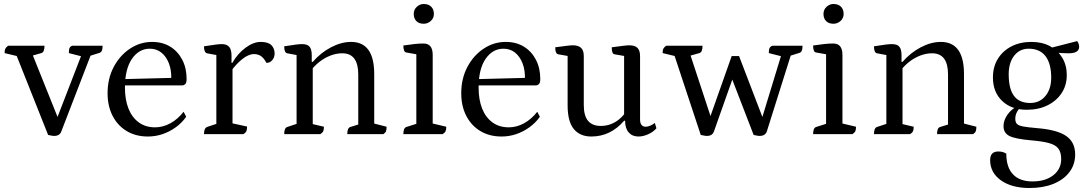

<svg xmlns="http://www.w3.org/2000/svg" viewBox="-20 -672 5430 962"><path d="M251 9Q244 9 235 7Q226 5 221 4L60 -401L78 -388L3 -406Q3 -421 7 -428.5Q11 -436 21 -443H203Q203 -410 187 -406L127 -389L140 -406L280 -57H257L390 -401L395 -388L325 -406Q325 -424 328.5 -431.5Q332 -439 342 -443H494Q494 -426 490 -417.5Q486 -409 478 -407L421 -389L439 -407L287 -13Q279 9 251 9Z M721 12Q660 12 614.5 -15.5Q569 -43 544 -92Q519 -141 519 -205Q519 -278 549.5 -336Q580 -394 631 -428Q682 -462 742 -462Q794 -462 832.5 -438.5Q871 -415 893 -373Q915 -331 915 -276Q915 -257 908 -250.5Q901 -244 892 -244H577V-275L849 -282L838 -271Q840 -319 826.5 -354Q813 -389 788.5 -408.5Q764 -428 731 -428Q676 -428 641 -377Q606 -326 606 -233Q606 -173 623.5 -128.5Q641 -84 675 -59Q709 -34 757 -34Q797 -34 834 -54.5Q871 -75 900 -112L913 -87Q892 -57 861 -34.5Q830 -12 794.5 0Q759 12 721 12Z M1002 0Q1002 -30 1018 -36L1075 -55L1064 -38V-409L1076 -394L1017 -405Q1010 -407 1006 -415.5Q1002 -424 1002 -440Q1041 -446 1060 -448.5Q1079 -451 1092 -451Q1116 -451 1128 -437.5Q1140 -424 1140 -393V-351L1134 -357H1144Q1171 -404 1210.5 -433Q1250 -462 1286 -462Q1324 -462 1340 -445.5Q1356 -429 1356 -404Q1356 -385 1344.5 -371Q1333 -357 1315 -357Q1301 -383 1286 -392Q1271 -401 1253 -401Q1225 -401 1194 -376Q1163 -351 1138 -316L1145 -335V-39L1131 -57L1218 -38Q1218 -23 1214.5 -15Q1211 -7 1200 0Z M1404 0Q1404 -32 1420 -36L1477 -55L1466 -38V-409L1478 -394L1419 -405Q1404 -408 1404 -440Q1442 -446 1461.5 -448.5Q1481 -451 1494 -451Q1520 -451 1531 -438Q1542 -425 1542 -396V-359L1536 -362H1547Q1587 -408 1638.5 -435Q1690 -462 1739 -462Q1855 -462 1855 -301V-43L1843 -56L1917 -37Q1917 -22 1914 -14.5Q1911 -7 1901 0H1720Q1720 -32 1736 -36L1785 -51L1775 -34V-299Q1775 -405 1695 -405Q1665 -405 1635.5 -393.5Q1606 -382 1581 -362.5Q1556 -343 1539 -320L1547 -339V-39L1535 -53L1603 -37Q1603 -22 1599.5 -14.5Q1596 -7 1585 0Z M2001 0Q2001 -32 2017 -36L2077 -55L2066 -41V-413L2078 -398L2016 -409Q2001 -411 2001 -444Q2035 -449 2057.5 -451.5Q2080 -454 2102 -454Q2148 -454 2148 -397V-43L2136 -56L2216 -37Q2216 -22 2212.5 -14.5Q2209 -7 2198 0ZM2103 -553Q2079 -553 2066 -566.5Q2053 -580 2053 -602Q2053 -624 2068.5 -638Q2084 -652 2103 -652Q2127 -652 2140.5 -638.5Q2154 -625 2154 -602Q2154 -581 2138.5 -567Q2123 -553 2103 -553Z M2493 12Q2432 12 2386.5 -15.5Q2341 -43 2316 -92Q2291 -141 2291 -205Q2291 -278 2321.5 -336Q2352 -394 2403 -428Q2454 -462 2514 -462Q2566 -462 2604.5 -438.5Q2643 -415 2665 -373Q2687 -331 2687 -276Q2687 -257 2680 -250.5Q2673 -244 2664 -244H2349V-275L2621 -282L2610 -271Q2612 -319 2598.5 -354Q2585 -389 2560.5 -408.5Q2536 -428 2503 -428Q2448 -428 2413 -377Q2378 -326 2378 -233Q2378 -173 2395.5 -128.5Q2413 -84 2447 -59Q2481 -34 2529 -34Q2569 -34 2606 -54.5Q2643 -75 2672 -112L2685 -87Q2664 -57 2633 -34.5Q2602 -12 2566.5 0Q2531 12 2493 12Z M2943 12Q2886 12 2855 -25.5Q2824 -63 2824 -144V-404L2839 -389L2777 -400Q2770 -401 2766 -409.5Q2762 -418 2762 -435Q2800 -440 2819.5 -442.5Q2839 -445 2851 -445Q2878 -445 2891.5 -432Q2905 -419 2905 -391V-146Q2905 -92 2926.5 -66.5Q2948 -41 2990 -41Q3017 -41 3040.5 -50Q3064 -59 3082.5 -74.5Q3101 -90 3114 -109L3107 -92V-404L3122 -389L3059 -400Q3052 -401 3048.5 -409.5Q3045 -418 3045 -435Q3083 -440 3102.5 -442.5Q3122 -445 3133 -445Q3161 -445 3174 -432Q3187 -419 3187 -391V-72Q3187 -55 3194.5 -46Q3202 -37 3215 -37Q3226 -37 3238.5 -42.5Q3251 -48 3261 -56L3269 -29Q3252 -10 3227 1Q3202 12 3179 12Q3148 12 3130 -8.5Q3112 -29 3112 -67H3107Q3039 12 2943 12Z M3522 9Q3514 9 3505.5 7Q3497 5 3491 4L3357 -401L3375 -388L3300 -406Q3300 -421 3304 -428.5Q3308 -436 3318 -443H3500Q3500 -410 3484 -406L3424 -389L3436 -406L3551 -57H3528L3646 -391H3683L3811 -57H3791L3896 -401L3903 -388L3832 -406Q3832 -424 3836 -431.5Q3840 -439 3850 -443H4001Q4001 -426 3997 -417.5Q3993 -409 3985 -407L3928 -389L3946 -407L3822 -13Q3814 9 3786 9Q3779 9 3770 7Q3761 5 3756 4L3636 -307H3661L3557 -13Q3549 9 3522 9Z M4054 0Q4054 -32 4070 -36L4130 -55L4119 -41V-413L4131 -398L4069 -409Q4054 -411 4054 -444Q4088 -449 4110.5 -451.5Q4133 -454 4155 -454Q4201 -454 4201 -397V-43L4189 -56L4269 -37Q4269 -22 4265.5 -14.5Q4262 -7 4251 0ZM4156 -553Q4132 -553 4119 -566.5Q4106 -580 4106 -602Q4106 -624 4121.5 -638Q4137 -652 4156 -652Q4180 -652 4193.5 -638.5Q4207 -625 4207 -602Q4207 -581 4191.5 -567Q4176 -553 4156 -553Z M4359 0Q4359 -32 4375 -36L4432 -55L4421 -38V-409L4433 -394L4374 -405Q4359 -408 4359 -440Q4397 -446 4416.5 -448.5Q4436 -451 4449 -451Q4475 -451 4486 -438Q4497 -425 4497 -396V-359L4491 -362H4502Q4542 -408 4593.5 -435Q4645 -462 4694 -462Q4810 -462 4810 -301V-43L4798 -56L4872 -37Q4872 -22 4869 -14.5Q4866 -7 4856 0H4675Q4675 -32 4691 -36L4740 -51L4730 -34V-299Q4730 -405 4650 -405Q4620 -405 4590.5 -393.5Q4561 -382 4536 -362.5Q4511 -343 4494 -320L4502 -339V-39L4490 -53L4558 -37Q4558 -22 4554.5 -14.5Q4551 -7 4540 0Z M5138 270Q5049 270 4995 231.5Q4941 193 4941 130Q4941 87 4982 87Q4993 87 5003 89.5Q5013 92 5022 98Q5022 166 5055.5 201.5Q5089 237 5153 237Q5218 237 5257.5 206Q5297 175 5297 125Q5297 93 5284 74Q5271 55 5238 45.5Q5205 36 5145 31Q5066 24 5037 9Q5008 -6 5008 -40Q5008 -69 5027.5 -97Q5047 -125 5079 -141L5094 -134Q5081 -123 5074 -108Q5067 -93 5067 -77Q5067 -61 5074.5 -52Q5082 -43 5105.5 -38.5Q5129 -34 5176 -30Q5276 -22 5321.5 9Q5367 40 5367 102Q5367 152 5338.5 190Q5310 228 5258.5 249Q5207 270 5138 270ZM5124 -122Q5048 -122 5001.5 -166Q4955 -210 4955 -284Q4955 -337 4979.5 -377Q5004 -417 5047.5 -439.5Q5091 -462 5148 -462Q5201 -462 5240.5 -441Q5280 -420 5302.5 -382.5Q5325 -345 5325 -296Q5325 -245 5299.5 -206Q5274 -167 5229 -144.5Q5184 -122 5124 -122ZM5142 -156Q5189 -156 5218 -191Q5247 -226 5247 -283Q5247 -353 5218.5 -390.5Q5190 -428 5134 -428Q5089 -428 5061.5 -393Q5034 -358 5034 -300Q5034 -227 5060.5 -191.5Q5087 -156 5142 -156ZM5335 -405Q5321 -405 5302 -406Q5283 -407 5266 -409.5Q5249 -412 5239 -416L5232 -429L5377 -466Q5382 -460 5384.5 -452Q5387 -444 5387 -438Q5387 -405 5335 -405Z"/></svg>

Font: Pitagon Serif
Style: Regular
Weight: 400
Designer: Travis Tran
Foundry: Pitagon
Version: Version 1.000;gftools[0.9.26]